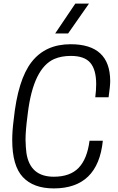

<svg xmlns="http://www.w3.org/2000/svg" viewBox="-20 -1037 658 1068"><path d="M475 -851ZM359 -851H287L399 -1017H475ZM279 11Q166 11 107 -52Q48 -115 48 -258Q48 -309 56 -370Q79 -594 156 -692.5Q233 -791 373 -791Q592 -791 593 -587Q593 -558 584 -496H510Q515 -536 515 -569Q515 -649 482.5 -687.5Q450 -726 374 -726Q322 -726 282 -709Q166 -658 135 -410L133 -393Q122 -310 122 -260Q123 -216 127 -186Q147 -54 279 -54Q370 -54 417.5 -103.5Q465 -153 478 -254H552Q525 11 279 11Z"/></svg>

Font: Tanohe Sans
Style: Italic
Weight: 400
Designer: Village Type and Design LLC & Cristiano Sobral
Foundry: Cooper Hewitt Smithsonian Design Museum
Version: Version 1.00;September 29, 2021;FontCreator 13.0.0.2655 64-b